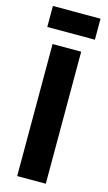

<svg xmlns="http://www.w3.org/2000/svg" viewBox="-128 -883 523 927"><g transform="rotate(15 133.0 -419.0)"><path d="M61 0V-660H204V0ZM15 -733V-838H253V-733Z"/></g></svg>

Font: Bricolage Grotesque 24pt SemiCondensed
Style: Bold
Weight: 700
Width: 4
Designer: Mathieu Triay
Foundry: Atelier Triay
Version: Version 1.001;gftools[0.9.33.dev8+g029e19f]